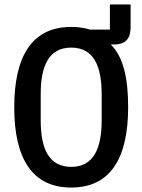

<svg xmlns="http://www.w3.org/2000/svg" viewBox="-20 -831 640 863"><path d="M567 -811H474V-698H384C359 -706 331 -710 300 -710C123 -710 44 -577 44 -349C44 -121 123 12 300 12C477 12 556 -121 556 -349C556 -478 535 -575 478 -631H492C551 -631 567 -664 567 -710ZM300 -81C200 -81 163 -162 163 -290V-408C163 -536 200 -617 300 -617C400 -617 437 -536 437 -408V-291C437 -162 400 -81 300 -81Z"/></svg>

Font: IBM Plex Mono Medm
Style: Regular
Weight: 500
Monospace: yes
Designer: Mike Abbink, Paul van der Laan, Pieter van Rosmalen
Foundry: Bold Monday
Version: Version 2.004